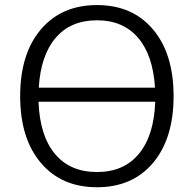

<svg xmlns="http://www.w3.org/2000/svg" viewBox="-20 -748 783 776"><path d="M598.6 -89.8Q515.6 8.8 372.1 8.8Q228.5 8.8 145 -89.8Q61.5 -188.5 61.5 -359.4Q61.5 -530.3 145 -628.9Q228.5 -727.5 372.1 -727.5Q515.6 -727.5 598.6 -628.9Q681.6 -530.3 681.6 -359.4Q681.6 -188.5 598.6 -89.8ZM135.7 -336.9Q140.6 -200.2 201.7 -126.5Q262.7 -52.7 372.1 -52.7Q480.5 -52.7 541.5 -126.5Q602.5 -200.2 607.4 -336.9ZM136.7 -393.6H606.4Q598.6 -524.4 538.1 -595.2Q477.5 -666 372.1 -666Q265.6 -666 205.1 -595.2Q144.5 -524.4 136.7 -393.6Z"/></svg>

Font: Min Sans Light
Style: Regular
Weight: 300
Designer: Jinseong-Kim, NotoSansCJK, Nunito
Foundry: Jinseong-Kim
Version: Version 1.400;Glyphs 3.1.2 (3151)